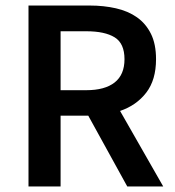

<svg xmlns="http://www.w3.org/2000/svg" viewBox="-20 -674 632 694"><path d="M83 0V-654H304Q355 -654 399 -644Q443 -634 475 -611.5Q507 -589 525.5 -552Q544 -515 544 -460Q544 -385 508.5 -339Q473 -293 414 -273L570 0H440L299 -256H199V0ZM199 -348H292Q359 -348 394.5 -376Q430 -404 430 -460Q430 -517 394.5 -539Q359 -561 292 -561H199Z"/></svg>

Font: Giro Semibold
Style: Regular
Weight: 600
Designer: Paul D. Hunt
Foundry: Adobe Systems Incorporated
Version: Version 1.000;PS 1.0;hotconv 1.0.88;makeotf.lib2.5.647800